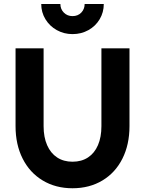

<svg xmlns="http://www.w3.org/2000/svg" viewBox="-20 -956 747 989"><path d="M60.1 -306.2V-707H204.6V-306.2Q204.6 -249.5 222.7 -208.3Q240.7 -167 274.2 -145Q307.6 -123 353.5 -123Q399.9 -123 433.3 -145Q466.8 -167 484.6 -208.3Q502.4 -249.5 502.4 -306.2V-707H647V-306.2Q647 -211.4 610.6 -138.9Q574.2 -66.4 507.6 -26.4Q440.9 13.7 353.5 13.7Q266.6 13.7 200 -26.4Q133.3 -66.4 96.7 -138.9Q60.1 -211.4 60.1 -306.2ZM353.5 -780.3Q309.6 -780.3 272.7 -800.8Q235.8 -821.3 214.1 -856.9Q192.4 -892.6 192.4 -935.5H291Q291 -909.2 308.8 -891.1Q326.7 -873 353.5 -873Q381.3 -873 398.7 -891.1Q416 -909.2 416 -935.5H514.6Q514.6 -892.6 493.4 -856.9Q472.2 -821.3 435.3 -800.8Q398.4 -780.3 353.5 -780.3Z"/></svg>

Font: Wanted Sans Variable
Style: Regular
Weight: 400
Designer: Original Design by Kil Hyung-jin and Kang Hanbin, Wanted Lab, Inc; Hangeul from Source Han Sans by Jang Soo-young and Ka
Foundry: Wanted Lab, Inc.
Version: Version 1.003;Glyphs 3.2 (3227)